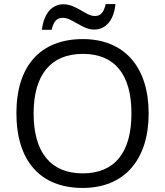

<svg xmlns="http://www.w3.org/2000/svg" viewBox="-20 -918 815 948"><path d="M388 10C594 10 714 -129 714 -358C714 -587 594 -725 389 -725C178 -725 61 -591 61 -359C61 -125 178 10 388 10ZM388 -62C231 -62 146 -165 146 -358C146 -549 231 -652 389 -652C547 -652 629 -550 629 -358C629 -164 546 -62 388 -62ZM187 -771H235C244 -809 258 -830 290 -830C314 -830 334 -817 363 -801C391 -785 415 -772 445 -772C504 -772 543 -821 550 -898H502C493 -861 480 -839 449 -839C425 -839 406 -852 378 -868C352 -883 324 -897 293 -897C236 -897 196 -850 187 -771Z"/></svg>

Font: Frost Regular
Style: Regular
Weight: 400
Designer: Lee Frost
Foundry: Lee Frost for Ice Communication Norge AS
Version: Version 2.011;hotconv 1.0.107;makeotfexe 2.5.65593